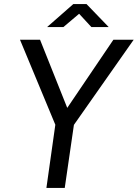

<svg xmlns="http://www.w3.org/2000/svg" viewBox="-20 -917 672 937"><path d="M206.5 0 250 -308.2 77.6 -723H175.5L308.2 -390.5L533.3 -723H632.3L340.7 -307.6L296 0ZM209.7 -784.8 337.8 -897.2H402.2L510.6 -784.8H426.1L366.1 -849.8L289.2 -784.8Z"/></svg>

Font: Public Sans Thin
Style: Italic
Weight: 100
Italic angle: -8°
Designer: The Public Sans project authors (U.S. Web Design System). Libre Franklin designed by Pablo Impallari and Rodrigo Fuenzal
Version: Version 2.000